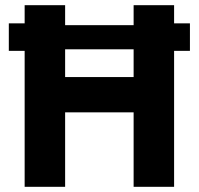

<svg xmlns="http://www.w3.org/2000/svg" viewBox="-20 -720 766 740"><path d="M14 -524H75V0H231V-287H495V0H651V-524H712V-630H651V-700H495V-623H231V-700H75V-630H14ZM231 -423V-530H495V-423Z"/></svg>

Font: Fixel Display Bold
Style: Bold
Weight: 700
Designer: AlfaBravo + MacPaw
Foundry: Kyrylo Tkachov, Marchela Mozhyna, Serhii Makarenko, Maria Weinstein, Zakhar Kryvoshyya
Version: Version 1.211